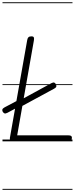

<svg xmlns="http://www.w3.org/2000/svg" viewBox="-27 -1250 661 1698"><path d="M87 0Q70.5 0 64.5 -8.2Q58.5 -16.5 60.5 -31L213.5 -895Q216 -911.5 224 -920Q232 -928.5 250.5 -928.5Q268.5 -928.5 272.2 -919.2Q276 -910 272.5 -891L125 -53H578Q596 -53 602.5 -47.5Q609 -42 609 -31.5Q609 -19.5 602 -9.8Q595 0 578 0ZM-3.5 -263Q-8.5 -273 -6 -282Q-3.5 -291 13.5 -300.5L131.5 -363L170 -374L427.5 -514.5Q444 -523 452.8 -519.5Q461.5 -516 466.5 -506Q473 -495 471.2 -485.2Q469.5 -475.5 453 -466.5L163.5 -309.5L122.5 -297.5L38.5 -252.5Q21.5 -243.5 12.2 -247.5Q3 -251.5 -3.5 -263ZM87 0Q70.5 0 64.5 -8.2Q58.5 -16.5 60.5 -31L213.5 -895Q216 -911.5 224 -920Q232 -928.5 250.5 -928.5Q268.5 -928.5 272.2 -919.2Q276 -910 272.5 -891L125 -53H578Q596 -53 602.5 -47.5Q609 -42 609 -31.5Q609 -19.5 602 -9.8Q595 0 578 0ZM-3.5 -263Q-8.5 -273 -6 -282Q-3.5 -291 13.5 -300.5L131.5 -363L170 -374L427.5 -514.5Q444 -523 452.8 -519.5Q461.5 -516 466.5 -506Q473 -495 471.2 -485.2Q469.5 -475.5 453 -466.5L163.5 -309.5L122.5 -297.5L38.5 -252.5Q21.5 -243.5 12.2 -247.5Q3 -251.5 -3.5 -263ZM-5 420.5H614V428.5H-5ZM-5 -16H614V0H-5ZM-5 -505.5H614V-497.5H-5ZM-5 -1230H614V-1222H-5Z"/></svg>

Font: Edu VIC WA NT Pre Guide
Style: Regular
Weight: 400
Designer: Tina and Corey Anderson, Eben Sorkin, Mirko Velimirovic
Foundry: Google for Education
Version: Version 1.000